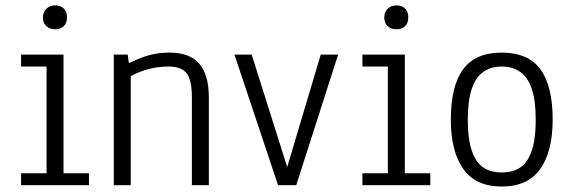

<svg xmlns="http://www.w3.org/2000/svg" viewBox="-20 -682 2108 707"><path d="M138.2 -617.2Q138.2 -637.7 150.9 -649.9Q163.6 -662.1 182.6 -662.1Q202.6 -662.1 214.6 -650.9Q226.6 -639.6 226.6 -618.2Q226.6 -596.7 214.6 -585.4Q202.6 -574.2 182.6 -574.2Q163.1 -574.2 150.6 -585.7Q138.2 -597.2 138.2 -617.2ZM57.6 -437V-481H213.9V-43.9H307.6V0H57.6V-43.9H151.4V-437Z M461.4 -401.4V0H398.9V-481H450.2L454.6 -449.7Q502.4 -472.2 534.7 -480.2Q566.9 -488.3 604 -488.3Q678.2 -488.3 713.6 -447.8Q749 -407.2 749 -323.7V0H686.5V-326.2Q686.5 -385.7 667.7 -411.4Q648.9 -437 600.6 -437Q526.4 -437 461.4 -401.4Z M1037.6 -66.9 1161.1 -481H1225.1L1070.8 0H1003.9L843.3 -481H906.7Z M1395 -617.2Q1395 -637.7 1407.7 -649.9Q1420.4 -662.1 1439.5 -662.1Q1459.5 -662.1 1471.4 -650.9Q1483.4 -639.6 1483.4 -618.2Q1483.4 -596.7 1471.4 -585.4Q1459.5 -574.2 1439.5 -574.2Q1419.9 -574.2 1407.5 -585.7Q1395 -597.2 1395 -617.2ZM1314.5 -437V-481H1470.7V-43.9H1564.5V0H1314.5V-43.9H1408.2V-437Z M1640.1 -241.7Q1640.1 -365.2 1685.3 -426.8Q1730.5 -488.3 1827.6 -488.3Q1924.8 -488.3 1970 -426.8Q2015.1 -365.2 2015.1 -241.7Q2015.1 -123.5 1969 -59.3Q1922.9 4.9 1827.6 4.9Q1732.4 4.9 1686.3 -59.3Q1640.1 -123.5 1640.1 -241.7ZM1702.6 -241.7Q1702.6 -195.8 1708.5 -161.9Q1714.4 -127.9 1728.3 -101.1Q1742.2 -74.2 1767.1 -60.5Q1792 -46.9 1827.6 -46.9Q1863.3 -46.9 1888.2 -60.5Q1913.1 -74.2 1927 -101.1Q1940.9 -127.9 1946.8 -161.9Q1952.6 -195.8 1952.6 -241.7Q1952.6 -277.3 1949 -306.2Q1945.3 -335 1936.3 -359.9Q1927.2 -384.8 1913.1 -401.4Q1898.9 -418 1877.4 -427.5Q1856 -437 1827.6 -437Q1799.3 -437 1777.8 -427.5Q1756.3 -418 1742.2 -401.4Q1728 -384.8 1719 -359.9Q1710 -335 1706.3 -306.2Q1702.6 -277.3 1702.6 -241.7Z"/></svg>

Font: Anaheim
Style: Regular
Weight: 400
Designer: vernon adams
Foundry: vernon adams
Version: Version 1.002; ttfautohint (v0.93.5-3d13) -l 8 -r 50 -G 200 